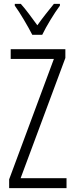

<svg xmlns="http://www.w3.org/2000/svg" viewBox="-20 -967 382 987"><path d="M322 0H27V-45L257 -664H35V-714H316V-669L86 -51H322ZM146 -788Q128 -823 102.5 -866Q77 -909 56 -938V-947H87Q106 -926 128.5 -896Q151 -866 172 -837Q194 -868 213 -892Q232 -916 257 -947H288V-938Q265 -907 239.5 -865Q214 -823 197 -788Z"/></svg>

Font: Noto Sans Ethiopic ExtraCondensed Light
Style: Regular
Weight: 300
Width: 2
Designer: Monotype Design Team
Foundry: Monotype Imaging Inc.
Version: Version 2.102; ttfautohint (v1.8.4.7-5d5b)